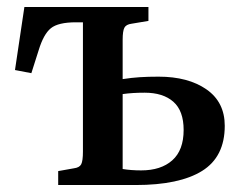

<svg xmlns="http://www.w3.org/2000/svg" viewBox="-20 -531 696 551"><path d="M147 0V-40L192 -48Q208 -50 213 -59.5Q218 -69 218 -96V-467H198Q147 -467 126 -450Q105 -433 91 -387L70 -321L23 -330L50 -511H406V-471L358 -463Q342 -461 337 -451.5Q332 -442 332 -417V-304Q358 -308 381.5 -309.5Q405 -311 435 -311Q520 -311 572.5 -274.5Q625 -238 625 -170Q625 -81 560 -40.5Q495 0 369 0ZM385 -42Q442 -42 474.5 -71Q507 -100 507 -158Q507 -213 477.5 -239Q448 -265 395 -265Q360 -265 332 -261V-46Q344 -44 357.5 -43Q371 -42 385 -42Z"/></svg>

Font: Literata 36pt Medium
Style: Regular
Weight: 500
Designer: Latin by Veronika Burian and Jose Scaglione. Greek by Irene Vlachou. Cyrillic by Vera Evstafieva.
Foundry: TypeTogether
Version: Version 3.002